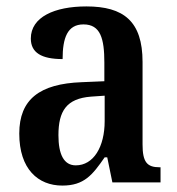

<svg xmlns="http://www.w3.org/2000/svg" viewBox="-20 -568 551 598"><path d="M174 10C242 10 268 -23 306 -78H314L330 0H480V-47H477C438 -47 424 -63 424 -118V-375C424 -502 365 -548 249 -548C150 -548 76 -515 76 -448C76 -404 109 -384 175 -384C175 -450 190 -492 240 -492C293 -492 305 -448 305 -373V-315L234 -312C104 -307 40 -259 40 -152C40 -41 99 10 174 10ZM216 -53C179 -53 162 -87 162 -147C162 -222 187 -261 263 -267L306 -270V-191C306 -110 271 -53 216 -53Z"/></svg>

Font: Noto Serif Ethiopic Condensed SemiBold
Style: Regular
Weight: 600
Width: 3
Designer: Monotype Design Team
Foundry: Monotype Imaging Inc.
Version: Version 2.102